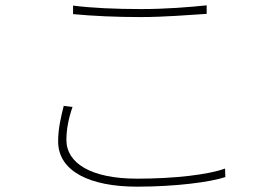

<svg xmlns="http://www.w3.org/2000/svg" viewBox="-20 -697 1040 720"><path d="M254 -644C330 -637 413 -633 508 -633C596 -633 690 -641 755 -645V-677C688 -670 601 -663 508 -663C414 -663 324 -667 254 -676V-644ZM219 -300C208 -257 198 -213 198 -167C198 -54 318 3 494 3C637 3 769 -14 825 -33L824 -65C762 -42 634 -27 494 -27C320 -27 229 -86 229 -172C229 -212 237 -253 252 -296L219 -300Z"/></svg>

Font: Source Han Sans CN ExtraLight
Style: Regular
Weight: 250
Designer: Ryoko NISHIZUKA (kana & ideographs); Paul D. Hunt (Latin, Greek & Cyrillic); Wenlong ZHANG (bopomofo); Sandoll Communica
Foundry: Adobe Systems Incorporated
Version: Version 1.004;PS 1.004;hotconv 16.6.51;makeotf.lib2.5.65220